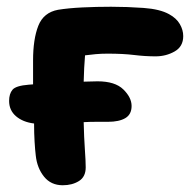

<svg xmlns="http://www.w3.org/2000/svg" viewBox="-20 -539 567 569"><path d="M166 10Q131 10 110.5 -15.5Q90 -41 86 -78Q84 -94 82.5 -119Q81 -144 81 -173Q48 -177 27.5 -194.5Q7 -212 7 -240Q7 -261 17 -273Q27 -285 65 -288L78 -289Q78 -310 78 -328.5Q78 -347 78 -360Q78 -423 93.5 -462.5Q109 -502 152 -510Q183 -515 224.5 -517Q266 -519 309 -519Q357 -519 405.5 -515.5Q454 -512 481 -497Q503 -485 513 -467.5Q523 -450 523 -432Q523 -401 497.5 -386.5Q472 -372 441 -372Q410 -372 377.5 -376Q345 -380 299 -380Q280 -380 263.5 -378.5Q247 -377 232 -375Q229 -339 228 -297Q253 -298 269 -298Q321 -298 345.5 -274Q370 -250 370 -225Q370 -200 351.5 -189Q333 -178 300 -178Q283 -178 264.5 -178Q246 -178 228 -177Q229 -132 231.5 -96.5Q234 -61 234 -43Q234 -15 214 -2.5Q194 10 166 10Z"/></svg>

Font: Shantell Sans Normal
Style: Bold
Weight: 700
Designer: Stephen Nixon, Anya Danilova, Shantell Martin
Foundry: Arrow Type
Version: Version 1.009;[a7da0bfa3]